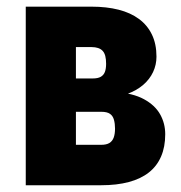

<svg xmlns="http://www.w3.org/2000/svg" viewBox="-20 -548 536 568"><path d="M279.3 -217.3H147.9L147 -315.9H254.4Q269.5 -315.9 278.1 -320.8Q286.6 -325.7 290.3 -335.2Q293.9 -344.7 293.9 -359.4Q293.9 -372.6 291.5 -382.1Q289.1 -391.6 283.7 -397.5Q278.3 -403.3 270 -406Q261.7 -408.7 251 -408.7H204.6V0H56.2V-528.3H251Q295.4 -528.3 330.8 -519.3Q366.2 -510.3 391.1 -491.9Q416 -473.6 429.4 -445.8Q442.9 -418 442.9 -380.4Q442.9 -356.4 432.9 -335Q422.9 -313.5 403.6 -296.9Q384.3 -280.3 355.7 -269.8Q327.1 -259.3 290 -256.3ZM279.3 0H112.8L162.6 -119.6H279.3Q294.9 -119.6 303.7 -125Q312.5 -130.4 316.4 -141.1Q320.3 -151.9 320.3 -167.5Q320.3 -182.1 317.1 -193.6Q314 -205.1 305.4 -211.2Q296.9 -217.3 279.3 -217.3H170.4L171.4 -315.9H287.6L320.3 -275.9Q373 -272.5 405.8 -254.6Q438.5 -236.8 453.6 -210Q468.8 -183.1 468.8 -150.9Q468.8 -113.3 456.5 -85Q444.3 -56.6 420.4 -37.8Q396.5 -19 361.1 -9.5Q325.7 0 279.3 0Z"/></svg>

Font: Roboto Condensed ExtraBold
Style: Regular
Weight: 800
Designer: Christian Robertson
Foundry: Google
Version: Version 3.008; 2023